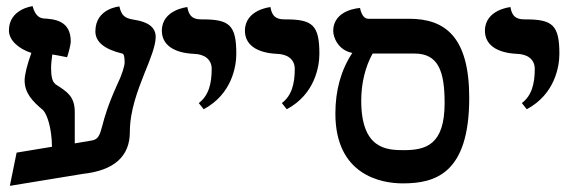

<svg xmlns="http://www.w3.org/2000/svg" viewBox="-20 -585 1859 624"><path d="M276 -128C258 -125 241 -122 223 -119V-220C223 -271 200 -286 159 -312H160C150 -319 146 -337 146 -364C146 -378 148 -393 150 -408C156 -407 174 -404 198 -399C203 -413 210 -441 210 -450C210 -519 156 -523 121 -525C114 -526 95 -529 86 -565C86 -565 9 -556 9 -486C9 -454 41 -426 82 -413C68 -375 60 -341 60 -324C60 -283 85 -256 120 -227C133 -213 148 -171 149 -108L34 -89L12 19C82 7 180 -8 250 -20C351 -31 402 -77 402 -156C402 -226 428 -292 450 -348C469 -394 486 -437 486 -465C486 -496 462 -514 415 -521C384 -526 375 -535 368 -564C368 -564 290 -558 290 -483C290 -449 319 -425 377 -411C383 -410 385 -400 385 -382C385 -371 377 -343 360 -308C331 -244 319 -202 313 -178C304 -144 299 -131 276 -128Z M642 -230C734 -279 748 -370 748 -410C748 -503 726 -522 639 -522C618 -522 595 -523 589 -562C589 -562 506 -554 506 -485C506 -440 544 -413 610 -410C646 -409 668 -391 668 -361C668 -313 658 -274 626 -250Z M912 -230C1004 -279 1018 -370 1018 -410C1018 -503 996 -522 909 -522C888 -522 865 -523 859 -562C859 -562 776 -554 776 -485C776 -440 814 -413 880 -410C916 -409 938 -391 938 -361C938 -313 928 -274 896 -250Z M1289 11C1395 11 1505 -21 1505 -267C1505 -466 1426 -524 1310 -524H1177C1164 -524 1155 -536 1150 -559C1150 -559 1063 -555 1063 -484C1063 -465 1078 -422 1125 -413C1088 -357 1070 -291 1070 -216C1070 -17 1217 11 1289 11ZM1327 -411C1405 -411 1425 -353 1425 -250C1425 -114 1364 -97 1292 -97C1236 -97 1154 -101 1154 -258C1154 -314 1167 -368 1191 -411Z M1692 -230C1784 -279 1798 -370 1798 -410C1798 -503 1776 -522 1689 -522C1668 -522 1645 -523 1639 -562C1639 -562 1556 -554 1556 -485C1556 -440 1594 -413 1660 -410C1696 -409 1718 -391 1718 -361C1718 -313 1708 -274 1676 -250Z"/></svg>

Font: Libertinus Serif
Style: Bold
Weight: 700
Designer: Philipp H. Poll, Khaled Hosny
Foundry: Caleb Maclennan
Version: Version 7.050;RELEASE